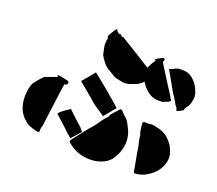

<svg xmlns="http://www.w3.org/2000/svg" viewBox="-126 -921 1251 1108"><g transform="rotate(20 500.0 -366.5)"><path d="M784 -441Q751 -440 726.5 -454.5Q702 -469 682 -494Q678 -499 674.5 -504.5Q671 -510 667 -516Q667 -515 666.5 -515Q666 -515 666 -514Q650 -498 631 -489Q612 -480 591 -474Q570 -467 550 -470Q530 -473 510 -478Q500 -480 491.5 -485Q483 -490 475 -495Q470 -498 465 -501Q460 -504 455 -507Q433 -519 417.5 -538Q402 -557 390 -579Q389 -583 388 -587.5Q387 -592 386 -597Q385 -605 382.5 -614Q380 -623 379 -632Q378 -638 378.5 -644.5Q379 -651 379 -658Q380 -666 382 -672.5Q384 -679 379 -686Q378 -688 379.5 -693Q381 -698 383 -701Q393 -719 406 -739Q408 -741 410 -743Q412 -745 415 -747Q425 -722 449 -725Q450 -723 451 -720Q452 -717 453 -714Q458 -717 462 -715.5Q466 -714 470 -712Q516 -684 562.5 -655Q609 -626 655 -597Q656 -601 658.5 -605Q661 -609 662 -612Q667 -623 673.5 -633Q680 -643 686 -653Q685 -653 683 -653.5Q681 -654 678 -655Q680 -657 681.5 -659Q683 -661 685 -662Q693 -667 700.5 -671Q708 -675 716 -679Q719 -681 722.5 -682Q726 -683 730 -679Q736 -671 729 -664Q729 -664 727 -660Q732 -651 737.5 -642Q743 -633 749 -624Q770 -590 791.5 -556.5Q813 -523 835 -489Q836 -488 836.5 -485.5Q837 -483 838 -481Q840 -478 842.5 -475Q845 -472 849 -467Q848 -466 847.5 -464Q847 -462 845 -460Q840 -456 834.5 -453.5Q829 -451 823 -449Q818 -447 812.5 -445Q807 -443 802 -441ZM922 -625Q937 -611 946.5 -594.5Q956 -578 963 -559Q972 -534 966 -509Q964 -496 959.5 -483.5Q955 -471 945 -461Q942 -457 939.5 -453Q937 -449 937 -444Q937 -437 930 -435Q924 -432 918 -428.5Q912 -425 905 -422Q902 -421 898.5 -421Q895 -421 895 -426Q895 -435 889 -441Q883 -447 879 -454Q872 -469 862.5 -482.5Q853 -496 844 -511Q827 -540 810 -571Q793 -602 775 -633Q783 -636 789 -638Q795 -640 800 -643Q816 -653 833.5 -654Q851 -655 869 -653Q898 -649 922 -625ZM400 -459Q428 -437 455 -414.5Q482 -392 509 -369Q524 -357 538.5 -344Q553 -331 568 -317L510 -247Q479 -267 450 -287Q437 -297 428 -304.5Q419 -312 419 -313L322 -394Q330 -404 338 -413Q346 -422 354 -432Q362 -441 369.5 -450.5Q377 -460 385 -470Q390 -467 393.5 -464Q397 -461 400 -459ZM106 -66Q71 -94 58.5 -130.5Q46 -167 47 -209Q48 -227 51 -245Q54 -263 61 -280Q61 -283 64 -286Q75 -300 85.5 -313Q96 -326 109 -339Q112 -343 118 -345Q124 -347 129 -349Q143 -354 157.5 -359.5Q172 -365 188 -370Q187 -372 185.5 -374Q184 -376 182 -380Q187 -380 189.5 -380.5Q192 -381 195 -380Q206 -379 218 -376Q230 -373 241 -371Q246 -370 251 -368.5Q256 -367 256 -359Q257 -346 242 -344Q241 -344 240 -343.5Q239 -343 237 -342Q235 -329 233 -314.5Q231 -300 229 -286Q222 -233 215 -179.5Q208 -126 201 -73Q200 -70 199 -67Q198 -64 197 -61Q196 -56 196 -50.5Q196 -45 196 -37Q195 -37 192 -35Q189 -33 186 -33Q178 -35 170 -36.5Q162 -38 154 -41Q147 -43 140 -46Q133 -49 126 -51Q124 -52 122 -53.5Q120 -55 118 -56Q115 -58 112 -61Q109 -64 106 -66ZM476 -172Q490 -188 501 -205.5Q512 -223 526 -239Q531 -245 537.5 -251Q544 -257 545 -267Q552 -276 563 -288.5Q574 -301 583.5 -311Q593 -321 593 -320Q604 -317 613 -305Q618 -299 624 -293.5Q630 -288 636 -283Q649 -270 656 -256Q662 -243 668.5 -231Q675 -219 679 -206Q695 -158 681 -106Q672 -73 652 -43Q644 -31 632.5 -21.5Q621 -12 608 -5Q589 4 569 9Q549 14 527 14Q516 14 504 13Q492 12 480 10Q424 -2 383 -39Q376 -46 382 -55Q388 -63 393.5 -70Q399 -77 405 -84Q422 -106 439.5 -128.5Q457 -151 476 -172ZM924 -227Q940 -202 948 -172Q951 -160 950.5 -147.5Q950 -135 947 -122Q937 -85 914 -59Q901 -44 884 -32Q845 -2 797 1Q788 1 787 -7Q786 -15 784.5 -22.5Q783 -30 782 -37Q778 -61 773 -85Q768 -109 765 -133Q763 -150 758 -167.5Q753 -185 751 -203Q750 -210 749.5 -217Q749 -224 744 -230Q742 -239 740 -254Q738 -269 737.5 -280.5Q737 -292 737 -292Q746 -298 758 -296Q765 -295 771.5 -296Q778 -297 785 -298Q799 -299 814 -295Q825 -292 837 -289.5Q849 -287 859 -282Q880 -273 895.5 -259Q911 -245 924 -227ZM350 -85Q328 -107 305 -127.5Q282 -148 259 -169Q256 -172 266 -181.5Q276 -191 291 -201.5Q306 -212 316 -218.5Q326 -225 323 -222Q326 -219 329 -215.5Q332 -212 336 -209Q354 -192 372.5 -175Q391 -158 410 -141Q415 -136 419 -130.5Q423 -125 427 -119L376 -62Q364 -75 350 -85Z"/></g></svg>

Font: Palette Mosaic
Style: Regular
Weight: 400
Designer: Shibuyafont
Version: Version 1.001